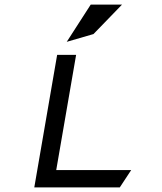

<svg xmlns="http://www.w3.org/2000/svg" viewBox="-20 -820 710 840"><path d="M389 -671 514 -800H377L272 -637ZM313 -580H230L130 0H504L554 -76H226Z"/></svg>

Font: Charger Monospace
Style: Regular
Weight: 400
Designer: Jasper
Foundry: Cannot Into Space Fonts
Version: Version 0.980